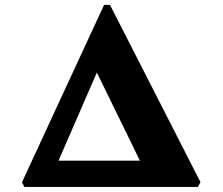

<svg xmlns="http://www.w3.org/2000/svg" viewBox="-20 -760 904 780"><path d="M402.8 -740.2H426.8L794.4 -20L783.7 -0.5H79.1L69.3 -19.5ZM548.3 -107.4 373.5 -465.3 217.8 -107.4Z"/></svg>

Font: Merriweather UltraBold
Style: Regular
Weight: 900
Designer: Eben Sorkin ( sorkintype@gmail.com )
Foundry: Eben Sorkin
Version: Version 1.570; ttfautohint (v1.3) -l 8 -r 32 -G 0 -x 0 -H 60